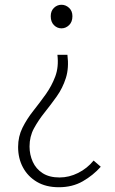

<svg xmlns="http://www.w3.org/2000/svg" viewBox="-20 -563 483 806"><path d="M227 223Q173 223 135 200.5Q97 178 76.5 140Q56 102 56 54Q56 10 74.5 -27Q93 -64 120 -98Q147 -132 172 -167Q197 -202 212 -242Q227 -282 221 -333H263Q270 -278 256.5 -235.5Q243 -193 218 -158Q193 -123 167 -90.5Q141 -58 122.5 -24Q104 10 104 52Q104 86 117.5 116Q131 146 159 164Q187 182 230 182Q270 182 308 163Q346 144 373 111L403 137Q371 173 327.5 198Q284 223 227 223ZM238 -444Q220 -444 206.5 -457.5Q193 -471 193 -495Q193 -517 206.5 -530Q220 -543 238 -543Q256 -543 270 -530Q284 -517 284 -495Q284 -471 270 -457.5Q256 -444 238 -444Z"/></svg>

Font: Noto Sans SC ExtraLight
Style: Regular
Weight: 250
Designer: Ryoko NISHIZUKA 西塚涼子 (kana, bopomofo & ideographs); Paul D. Hunt (Latin, Greek & Cyrillic); Sandoll Communications 산돌커뮤니
Foundry: Adobe
Version: Version 2.004-H2;hotconv 1.0.118;makeotfexe 2.5.65603